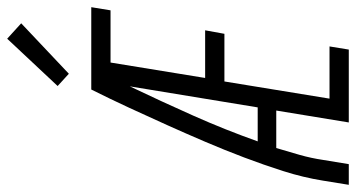

<svg xmlns="http://www.w3.org/2000/svg" viewBox="-254 -762 1015 548"><g transform="rotate(-90 254.0 -487.5)"><path d="M1 0 13 -74Q22 -130 40 -186.5Q58 -243 79 -298.5Q100 -354 123.5 -409Q147 -464 171.5 -518.5Q196 -573 221 -627Q246 -681 273 -735H508L499 -680H350L306 -410H442L432 -355H296L247 -55H396L387 0H179L213 -207H106Q96 -174 86.5 -140.5Q77 -107 72 -73L60 0ZM125 -260H222L282 -625Q239 -535 198.5 -444Q158 -353 125 -260ZM318 -799 283 -831 418 -975 462 -935Z"/></g></svg>

Font: Iosevka Term Curly Lt Obl
Style: Regular
Weight: 300
Italic angle: -9°
Designer: Belleve Invis
Foundry: Belleve Invis
Version: Version 32.3.0